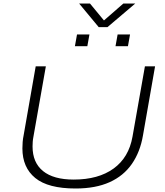

<svg xmlns="http://www.w3.org/2000/svg" viewBox="-20 -1065 940 1097"><path d="M412 12Q255 12 181.5 -48Q108 -108 108 -217Q108 -235 109.5 -254Q111 -273 115 -292L184 -686H242L171 -284Q168 -269 167 -255Q166 -241 166 -228Q166 -136 226 -87.5Q286 -39 401 -39Q542 -39 629 -102Q716 -165 737 -284L808 -686H866L797 -292Q781 -197 733.5 -128.5Q686 -60 606 -24Q526 12 412 12ZM408 -801 420 -868H491L479 -801ZM640 -801 652 -868H723L711 -801ZM753 -1045 594 -910H544L432 -1045H494L584 -936H560L685 -1045Z"/></svg>

Font: Archivo Expanded Thin
Style: Italic
Weight: 250
Width: 7
Italic angle: -10°
Designer: Hector Gatti
Foundry: Omnibus-Type
Version: Version 2.001